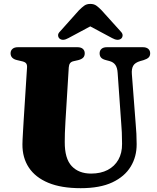

<svg xmlns="http://www.w3.org/2000/svg" viewBox="-20 -941 802 980"><path d="M599 -307.5 580.5 -568.5Q579 -595 569 -609.5Q559 -624 538.5 -629.5L521.5 -634Q503.5 -638.5 496 -646.8Q488.5 -655 488.5 -669Q488.5 -683 498 -691.5Q507.5 -700 525 -700H709.5Q727 -700 736.8 -691.5Q746.5 -683 746.5 -669Q746.5 -655 738.2 -647.2Q730 -639.5 712.5 -634L696.5 -629.5Q669 -621.5 660 -605.5Q651 -589.5 653 -563.5L672.5 -309.5Q675 -283 676.2 -257.8Q677.5 -232.5 677.5 -205.5Q678 -141.5 647.2 -90.8Q616.5 -40 553.5 -10.2Q490.5 19.5 392 19.5Q292.5 19.5 226.5 -8Q160.5 -35.5 127.2 -85.8Q94 -136 94.5 -204.5Q94.5 -214 95.2 -228.2Q96 -242.5 97.2 -265.2Q98.5 -288 100.5 -322L118 -596.5Q119 -610.5 113 -618Q107 -625.5 89 -629L68 -634Q34 -641.5 34 -669Q34 -683 43.8 -691.5Q53.5 -700 71 -700H375.5Q393.5 -700 403 -691.5Q412.5 -683 412.5 -669Q412.5 -655 404.5 -646.8Q396.5 -638.5 379 -634L357 -629Q344 -626.5 338 -618.8Q332 -611 331 -597L314 -320Q312 -288.5 311.2 -262Q310.5 -235.5 310.5 -216.5Q310 -131.5 346 -93.2Q382 -55 445 -55Q494 -55 529.5 -73.5Q565 -92 584.2 -126Q603.5 -160 603 -207Q603 -242.5 601.8 -265Q600.5 -287.5 599 -307.5ZM484 -829.5H397.5L552.5 -746.5Q581.5 -730.5 598.5 -744Q605 -749.5 605.8 -759.8Q606.5 -770 595.5 -781L498.5 -888.5Q484 -903.5 471.8 -912.2Q459.5 -921 441 -921Q422.5 -921 410.2 -912.2Q398 -903.5 383 -888.5L287 -781Q275.5 -770 276.5 -759.8Q277.5 -749.5 284 -744Q300.5 -730.5 329 -746.5Z"/></svg>

Font: Fraunces ExtraBold
Style: Regular
Weight: 800
Version: Version 1.000;[b76b70a41]